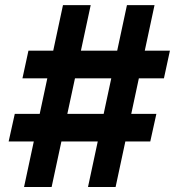

<svg xmlns="http://www.w3.org/2000/svg" viewBox="-20 -748 700 768"><path d="M332 0 487.8 -727.5H598.1L442.4 0ZM14.6 -182.1 39.1 -292.5H605.5L581.1 -182.1ZM76.2 0 231.9 -727.5H342.8L186.5 0ZM69.8 -434.6 93.8 -545.4H659.7L635.7 -434.6Z"/></svg>

Font: Inter 18pt
Style: Bold Italic
Weight: 700
Italic angle: -9.3988°
Designer: Rasmus Andersson
Foundry: rsms
Version: Version 4.001;git-66647c0bb